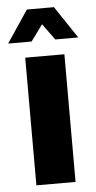

<svg xmlns="http://www.w3.org/2000/svg" viewBox="-85 -758 395 791"><g transform="rotate(-5 113.0 -362.5)"><path d="M-32 -592 57 -725H169L258 -592H163L114 -659L65 -592ZM33 0V-528H195V0Z"/></g></svg>

Font: Archivo ExtraCondensed Black
Style: Regular
Weight: 900
Width: 2
Designer: Hector Gatti
Foundry: Omnibus-Type
Version: Version 2.001; ttfautohint (v1.8.3)